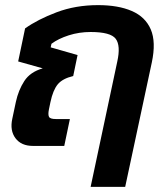

<svg xmlns="http://www.w3.org/2000/svg" viewBox="-20 -570 634 750"><path d="M334 160 438 -329Q452 -392 432 -418.5Q412 -445 334 -445Q289 -445 248.5 -432Q208 -419 181 -399L178 -385L283 -355L266 -273Q224 -263 205.5 -240.5Q187 -218 177 -171L171 -142Q167 -122 171.5 -113.5Q176 -105 198 -105H253L231 0H109Q63 0 40.5 -30Q18 -60 28 -106L42 -172Q52 -218 75 -253.5Q98 -289 147 -303L51 -330L78 -459Q127 -494 201 -522Q275 -550 363 -550Q442 -550 495 -527Q548 -504 569 -455Q590 -406 573 -326L469 160Z"/></svg>

Font: Kanit Medium
Style: Italic
Weight: 500
Italic angle: -12°
Designer: Katatrad Team
Foundry: CadsonDemak
Version: Version 2.000; ttfautohint (v1.8.3)